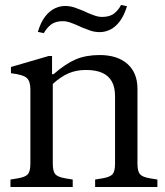

<svg xmlns="http://www.w3.org/2000/svg" viewBox="-20 -751 664 771"><path d="M22 0V-30L52 -35Q82 -40 92 -51.5Q102 -63 102 -94V-392Q102 -424 88 -437.5Q74 -451 24 -457V-482L175 -526H189V-453H195Q243 -495 284 -512.5Q325 -530 380 -530Q451 -530 491.5 -494.5Q532 -459 532 -394V-94Q532 -63 542 -51.5Q552 -40 582 -35L612 -30V0H362V-30L392 -35Q422 -40 432 -51.5Q442 -63 442 -94V-364Q442 -401 429 -424Q416 -447 390.5 -458.5Q365 -470 325 -470Q286 -470 255 -456.5Q224 -443 192 -414V-94Q192 -63 202 -51.5Q212 -40 242 -35L272 -30V0ZM156 -618 132 -623Q144 -663 162 -685.5Q180 -708 200.5 -717.5Q221 -727 241 -727Q262 -727 280.5 -720.5Q299 -714 311 -709L333 -699Q352 -691 364.5 -687Q377 -683 389 -683Q421 -683 438.5 -697Q456 -711 466 -731L490 -726Q478 -687 460 -664Q442 -641 421.5 -631.5Q401 -622 381 -622Q360 -622 341.5 -628.5Q323 -635 311 -640L289 -650Q270 -658 257.5 -662Q245 -666 233 -666Q202 -666 184.5 -652Q167 -638 156 -618Z"/></svg>

Font: Hedvig Letters Serif 24pt 24pt
Style: Regular
Weight: 400
Version: Version 1.000